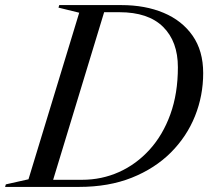

<svg xmlns="http://www.w3.org/2000/svg" viewBox="-59 -735 828 755"><path d="M252.5 -685 171 -705 174 -715H418Q512 -715 584.5 -684.5Q657 -654 698.5 -594.5Q740 -535 740 -447.5Q740 -359 707.8 -278.5Q675.5 -198 612.8 -135.2Q550 -72.5 459.2 -36.2Q368.5 0 251.5 0H-39L-36 -10L53 -30ZM263.5 -28Q341 -28 409 -58.5Q477 -89 529.2 -146.5Q581.5 -204 611 -285.8Q640.5 -367.5 640.5 -470.5Q640.5 -572 582.2 -629.5Q524 -687 410.5 -687H350.5L150 -28Z"/></svg>

Font: Newsreader 72pt
Style: Italic
Weight: 400
Italic angle: -17°
Designer: Hugues Gentile
Foundry: Production Type
Version: Version 1.003; ttfautohint (v1.8.3)